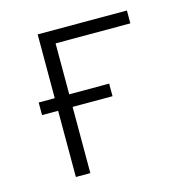

<svg xmlns="http://www.w3.org/2000/svg" viewBox="-85 -612 670 692"><g transform="rotate(-15 250.0 -266.0)"><path d="M115 0V-247H55V-294H115V-532H448V-484H169V-294H318V-247H169V0Z"/></g></svg>

Font: Noto Sans Mono ExtraCondensed Light
Style: Regular
Weight: 300
Width: 2
Designer: Monotype Design Team
Foundry: Monotype Imaging Inc.
Version: Version 2.014; ttfautohint (v1.8.4.7-5d5b)